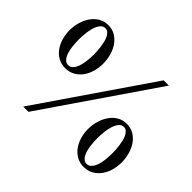

<svg xmlns="http://www.w3.org/2000/svg" viewBox="-156 -920 1160 1160"><g transform="rotate(45 424.0 -340.0)"><path d="M173.8 -695.8Q209 -695.8 235.8 -679.4Q262.7 -663.1 280.8 -636.5Q298.8 -609.9 307.9 -576.2Q316.9 -542.5 316.9 -507.8Q316.9 -473.6 307.6 -441.2Q298.3 -408.7 280.3 -383.3Q262.2 -357.9 235.1 -342.5Q208 -327.1 172.9 -327.1Q138.2 -327.1 111.3 -342.5Q84.5 -357.9 66.4 -383.3Q48.3 -408.7 39.1 -441.2Q29.8 -473.6 29.8 -507.8Q29.8 -542.5 39.3 -576.2Q48.8 -609.9 67.1 -636.5Q85.4 -663.1 112.3 -679.4Q139.2 -695.8 173.8 -695.8ZM174.8 -669.9Q160.2 -669.9 149.7 -661.1Q139.2 -652.3 131.8 -637.9Q124.5 -623.5 119.9 -605.7Q115.2 -587.9 112.8 -570.1Q110.4 -552.2 109.6 -535.6Q108.9 -519 108.9 -507.8Q108.9 -497.1 109.6 -481.7Q110.4 -466.3 112.5 -449Q114.7 -431.6 118.9 -414.6Q123 -397.5 130.1 -383.8Q137.2 -370.1 147.7 -361.6Q158.2 -353 172.9 -353Q187.5 -353 198 -361.3Q208.5 -369.6 215.8 -383.3Q223.1 -397 227.5 -414.1Q231.9 -431.2 234.1 -448.2Q236.3 -465.3 237.1 -481Q237.8 -496.6 237.8 -507.8Q237.8 -518.6 237.1 -534.7Q236.3 -550.8 233.9 -568.8Q231.4 -586.9 227.3 -605Q223.1 -623 216.1 -637.5Q209 -651.9 199 -660.9Q189 -669.9 174.8 -669.9ZM674.8 -353Q710 -353 736.8 -336.7Q763.7 -320.3 781.7 -293.5Q799.8 -266.6 808.8 -232.9Q817.9 -199.2 817.9 -165Q817.9 -130.9 808.6 -98.4Q799.3 -65.9 781.2 -40.5Q763.2 -15.1 736.1 0.5Q709 16.1 673.8 16.1Q639.2 16.1 612.3 0.5Q585.4 -15.1 567.4 -40.5Q549.3 -65.9 540 -98.4Q530.8 -130.9 530.8 -165Q530.8 -199.2 540.3 -232.9Q549.8 -266.6 568.1 -293.5Q586.4 -320.3 613.3 -336.7Q640.1 -353 674.8 -353ZM675.8 -327.1Q661.1 -327.1 650.6 -318.4Q640.1 -309.6 632.8 -295.2Q625.5 -280.8 620.8 -262.9Q616.2 -245.1 613.8 -227.1Q611.3 -209 610.6 -192.6Q609.9 -176.3 609.9 -165Q609.9 -154.8 610.6 -139.2Q611.3 -123.5 613.5 -106.2Q615.7 -88.9 619.9 -71.8Q624 -54.7 631.1 -40.8Q638.2 -26.9 648.7 -18.3Q659.2 -9.8 673.8 -9.8Q688.5 -9.8 699 -18.3Q709.5 -26.9 716.8 -40.3Q724.1 -53.7 728.5 -70.8Q732.9 -87.9 735.1 -105.2Q737.3 -122.6 738 -138.2Q738.8 -153.8 738.8 -165Q738.8 -175.8 738 -191.9Q737.3 -208 734.9 -226.1Q732.4 -244.1 728.3 -262.2Q724.1 -280.3 717 -294.7Q710 -309.1 700 -318.1Q689.9 -327.1 675.8 -327.1ZM203.1 16.1H158.2L646 -695.8H690.9Z"/></g></svg>

Font: Chandrasa
Style: Regular
Weight: 400
Designer: R.S. Wihananto
Foundry: R.S. Wihananto
Version: Version 2.0.1